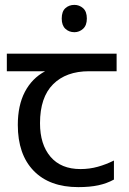

<svg xmlns="http://www.w3.org/2000/svg" viewBox="-20 -757 530 787"><path d="M285 -737Q305 -737 320.5 -723.5Q336 -710 336 -681Q336 -653 320.5 -639Q305 -625 285 -625Q263 -625 248 -639Q233 -653 233 -681Q233 -710 248 -723.5Q263 -737 285 -737ZM301 10Q183 10 118 -57Q53 -124 53 -245Q53 -325 82 -380.5Q111 -436 165 -465H8V-537H458V-465H345Q251 -465 197.5 -411.5Q144 -358 144 -252Q144 -165 187 -114.5Q230 -64 310 -64Q347 -64 381 -73.5Q415 -83 447 -99V-21Q418 -5 383 2.5Q348 10 301 10Z"/></svg>

Font: kannada115
Style: Book
Weight: 400
Designer: Jelle Bosma - Monotype Design Team
Foundry: Monotype Imaging Inc.
Version: Version 2.003